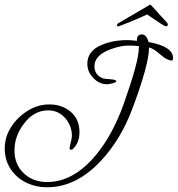

<svg xmlns="http://www.w3.org/2000/svg" viewBox="-132 -637 749 809"><path d="M67 152Q17 152 -23.5 131.5Q-64 111 -88 74Q-112 37 -112 -12Q-112 -60 -85 -102Q-58 -144 -15 -170.5Q28 -197 75 -197Q130 -197 166.5 -165.5Q203 -134 203 -80Q203 -44 184 -19Q174 -6 169 -6Q161 -6 161 -12Q161 -15 162.5 -21Q164 -27 166 -36Q168 -45 169.5 -52Q171 -59 171 -64Q171 -107 142.5 -139.5Q114 -172 71 -172Q11 -172 -31 -116Q-71 -64 -71 -3Q-71 56 -32 93Q7 130 66 130Q179 130 274 14Q344 -71 391 -204Q453 -379 453 -435V-443Q442 -444 431 -444.5Q420 -445 409 -445Q375 -445 330 -428Q266 -403 266 -358Q266 -321 301 -307Q303 -306 312 -305Q321 -304 335 -303Q358 -301 358 -295Q358 -290 342.5 -286Q327 -282 319 -282Q286 -282 261 -308.5Q236 -335 236 -368Q236 -423 297 -448Q345 -468 405 -468Q421 -468 445 -465V-469Q445 -492 466 -492Q485 -492 494 -460Q597 -441 597 -393Q597 -382 592 -382Q572 -382 544 -407Q513 -434 496 -437Q496 -366 425 -177Q376 -47 291 43Q188 152 67 152ZM365 -526Q361 -526 361 -530Q361 -537 368 -540L498 -616Q502 -618 504 -616L573 -540Q575 -538 575 -534Q575 -526 568 -526Q564 -526 548.5 -535.5Q533 -545 516 -557Q499 -569 488 -576Q475 -570 455.5 -561.5Q436 -553 416.5 -545Q397 -537 382.5 -531.5Q368 -526 365 -526Z"/></svg>

Font: Petemoss
Style: Regular
Weight: 400
Designer: Robert E. Leuschke
Foundry: Robert E. Leuschke
Version: Version 1.010; ttfautohint (v1.8.3)